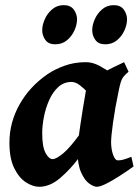

<svg xmlns="http://www.w3.org/2000/svg" viewBox="-20 -695 532 735"><path d="M491.2 -57.6Q463.9 -38.1 436 -20.3Q408.2 -2.4 385.5 8.8Q362.8 20 350.6 20Q338.9 20 321.3 7.6Q303.7 -4.9 290 -36.1Q276.4 -67.4 276.4 -122.6Q276.4 -133.8 279.5 -159.2Q282.7 -184.6 287.6 -216.8Q292.5 -249 297.6 -281.2Q302.7 -313.5 307.4 -339.1Q312 -364.7 314 -376Q314.9 -381.8 330.6 -392.1Q346.2 -402.3 369.1 -414.6Q392.1 -426.8 415.3 -438Q438.5 -449.2 455.1 -457L472.2 -420.4Q455.6 -406.7 448.7 -395.5Q441.9 -384.3 435.1 -351.1Q420.4 -281.2 412.8 -226.8Q405.3 -172.4 405.3 -150.9Q405.3 -124.5 412.8 -102.8Q420.4 -81.1 431.6 -81.1Q441.4 -81.1 452.4 -84Q463.4 -86.9 482.9 -94.7ZM442.4 -396.5Q432.1 -389.2 420.9 -373.3Q409.7 -357.4 398.9 -340.1Q388.2 -322.8 379.2 -310.5Q370.1 -298.3 363.8 -298.3Q357.4 -298.3 345.2 -310.8Q333 -323.2 317.4 -339.8Q301.8 -356.4 285.4 -368.9Q269 -381.3 253.9 -381.3Q224.6 -381.3 203.4 -362.1Q182.1 -342.8 168.5 -312.3Q154.8 -281.7 148.2 -247.8Q141.6 -213.9 141.6 -185.1Q141.6 -133.3 154.3 -109.6Q167 -85.9 181.6 -85.9Q195.3 -85.9 222.2 -108.2Q249 -130.4 291 -189L283.2 -92.3Q250.5 -47.9 210.9 -13.9Q171.4 20 129.9 20Q106 20 79.6 3.2Q53.2 -13.7 34.7 -50.8Q16.1 -87.9 16.1 -148.9Q16.1 -226.1 54.7 -294.9Q93.3 -363.8 162.1 -411.1Q188.5 -429.2 226.3 -443.1Q264.2 -457 308.6 -457Q335.4 -457 361.8 -442.4Q388.2 -427.7 409.7 -412.8Q431.2 -397.9 442.4 -396.5ZM466.3 -621.1Q466.3 -600.6 456.3 -578.4Q446.3 -556.2 427.7 -540.8Q409.2 -525.4 382.8 -525.4Q356.9 -525.4 345 -542.2Q333 -559.1 333 -579.1Q333 -599.1 342.8 -621.3Q352.5 -643.6 371.1 -659.4Q389.6 -675.3 415.5 -675.3Q441.4 -675.3 453.9 -658.2Q466.3 -641.1 466.3 -621.1ZM274.9 -621.1Q274.9 -600.6 264.9 -578.4Q254.9 -556.2 236.3 -540.8Q217.8 -525.4 191.4 -525.4Q165.5 -525.4 153.6 -542.2Q141.6 -559.1 141.6 -579.1Q141.6 -599.1 151.4 -621.3Q161.1 -643.6 179.7 -659.4Q198.2 -675.3 224.1 -675.3Q250 -675.3 262.5 -658.2Q274.9 -641.1 274.9 -621.1Z"/></svg>

Font: Gentium Book Plus
Style: Bold Italic
Weight: 700
Italic angle: -8°
Designer: Victor Gaultney, Annie Olsen, Iska Routamaa, Becca Hirsbrunner
Foundry: SIL International
Version: Version 6.101